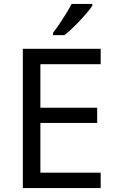

<svg xmlns="http://www.w3.org/2000/svg" viewBox="-20 -964 596 984"><path d="M496 0H97V-714H496V-635H187V-412H478V-334H187V-79H496ZM453 -934Q441 -916 416 -887.5Q391 -859 362.5 -830.5Q334 -802 310 -784H252V-796Q267 -815 284.5 -841Q302 -867 319 -894.5Q336 -922 347 -944H453Z"/></svg>

Font: Noto Sans Avestan
Style: Regular
Weight: 400
Designer: Monotype Design Team
Foundry: Monotype Imaging Inc.
Version: Version 2.003; ttfautohint (v1.8.4.7-5d5b)